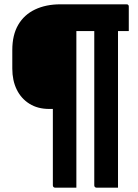

<svg xmlns="http://www.w3.org/2000/svg" viewBox="-20 -720 640 890"><path d="M306 -576Q283 -576 266 -567Q249 -558 240 -539.5Q231 -521 231 -491V-373Q231 -351 236 -339Q241 -327 251.5 -322.5Q262 -318 279 -318H309V-215Q288 -215 270.5 -215Q253 -215 239 -215H208Q155 -215 116.5 -239Q78 -263 57.5 -305Q37 -347 37 -402V-488Q37 -558 64.5 -605Q92 -652 142.5 -676Q193 -700 260 -700H565Q568 -700 570.5 -699.5Q573 -699 574 -697Q576 -696 576.5 -693.5Q577 -691 577 -689Q577 -650 577 -628.5Q577 -607 577 -596.5Q577 -586 577 -576H566Q533 -576 488 -576Q443 -576 395.5 -576Q348 -576 306 -576ZM277 -636H323Q327 -636 329 -634.5Q331 -633 332.5 -631Q334 -629 334 -625Q334 -532 334 -435.5Q334 -339 334 -241Q334 -143 334 -45Q334 53 334 150Q309 150 285 150Q261 150 236 150Q231 150 228 147Q225 144 225 139Q225 75 225 10.5Q225 -54 225 -119Q225 -184 225 -248.5Q225 -313 225 -377.5Q225 -442 225 -507Q225 -572 225 -636ZM467 -636H516Q520 -636 522 -634.5Q524 -633 525.5 -631Q527 -629 527 -625Q527 -542 527 -459Q527 -376 527 -292.5Q527 -209 527 -126Q527 -43 527 40Q527 70 527 98Q527 126 527 150Q502 150 478 150Q454 150 428 150Q423 150 420 147Q417 144 417 139Q417 61 417 -16.5Q417 -94 417 -171.5Q417 -249 417 -326.5Q417 -404 417 -481Q417 -558 417 -636Z"/></svg>

Font: Recursive
Style: Bold
Weight: 700
Version: Version 1.085